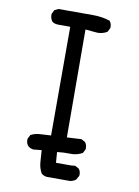

<svg xmlns="http://www.w3.org/2000/svg" viewBox="-91 -796 681 943"><g transform="rotate(10 250.0 -325.0)"><path d="M209 86Q193 84 182 74Q168 49 166 19.5Q164 -10 162 -39L121 -35Q105 -37 94 -47Q82 -61 84 -82L94 -102Q115 -114 142.5 -115Q170 -116 195 -118V-660H137Q115 -660 104 -670Q92 -686 94 -707L104 -727L123 -736H296Q341 -736 380 -723Q392 -709 390 -688L380 -668Q351 -650 313 -656L271 -660L273 -122L345 -126L364 -116Q376 -102 374 -80L364 -61Q337 -45 303.5 -46Q270 -47 238 -43L242 10H319L337 8L356 18Q368 31 366 53L354 74Q341 84 325 86Z"/></g></svg>

Font: Kosefont JP
Style: Regular
Weight: 400
Designer: Nozomi Seto 瀬戸のぞみ
Version: Version 3.00;June 19, 2020